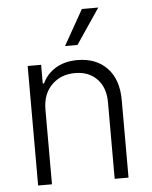

<svg xmlns="http://www.w3.org/2000/svg" viewBox="-55 -827 689 873"><g transform="rotate(-5 290.0 -391.0)"><path d="M146.7 -340.9V0H83.5V-545.5H144.9V-459.9H150.6Q170.5 -502.8 211.6 -527.7Q252.8 -552.6 311.1 -552.6Q395.6 -552.6 445.8 -500.5Q496.1 -448.5 496.1 -353.3V0H432.9V-349.4Q432.9 -416.2 395.4 -455.4Q358 -494.7 295.1 -494.7Q229.4 -494.7 188 -452.9Q146.7 -411.2 146.7 -340.9ZM260.7 -621.1 351.6 -782.3H426.5L317.5 -621.1Z"/></g></svg>

Font: Inter Light BETA
Style: Regular
Weight: 300
Designer: Rasmus Andersson
Foundry: rsms
Version: Version 3.011;git-f93a4a705